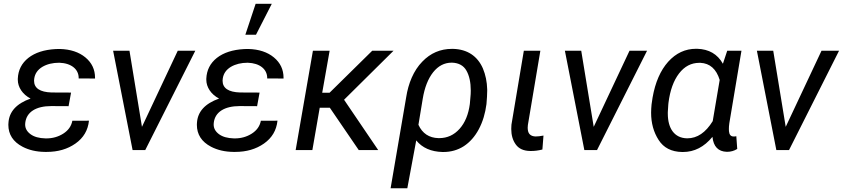

<svg xmlns="http://www.w3.org/2000/svg" viewBox="-20 -798 4482 1021"><path d="M344.7 -233.4 357.9 -305.7 254.4 -306.2C192.4 -308.1 161.1 -329.1 161.1 -369.1C161.1 -372.6 161.6 -376.5 162.1 -380.4C166 -406.7 180.2 -427.2 205.1 -442.4C230 -457 259.8 -464.4 294.9 -464.4C359.4 -462.4 398.4 -429.7 398.4 -383.3C398.4 -382.3 398.4 -381.8 398.4 -380.9L485.4 -380.4C485.4 -381.8 485.4 -382.8 485.4 -384.3C485.4 -428.2 468.3 -464.4 434.1 -492.7C399.9 -521 354.5 -536.1 297.9 -537.6L275.9 -537.1C214.8 -533.7 166.5 -518.1 130.9 -490.2C95.2 -461.9 76.7 -425.3 74.7 -379.9C74.7 -377.9 74.7 -376 74.7 -373.5C74.7 -335 99.6 -295.9 142.6 -273.9C67.4 -247.1 28.3 -204.1 24.9 -144C24.9 -140.6 24.4 -137.7 24.4 -134.3C24.4 -83 49.8 -43.9 100.1 -17.6C133.8 0 173.3 9.3 218.8 9.8C222.2 9.8 225.1 9.8 228.5 9.8C288.1 9.8 338.9 -4.9 381.3 -34.7C423.8 -64.5 447.8 -105 453.1 -156.2L364.7 -155.8C359.4 -127.4 343.3 -104.5 316.4 -87.4C289.6 -70.3 259.3 -62 226.1 -62C224.6 -62 223.6 -62 222.2 -62C187.5 -63 161.1 -70.3 142.1 -84.5C123 -98.6 113.8 -115.7 113.8 -135.7C113.8 -138.7 113.8 -141.6 114.3 -144.5C120.6 -202.6 171.9 -233.9 252.4 -233.9Z M668.5 -528.3H581.5L685.1 0H752.4L1018.6 -528.3H925.3L734.9 -123.5Z M1284.7 -613.3H1341.3L1425.3 -777.8H1339.4ZM1347.2 -233.4 1360.4 -305.7 1256.8 -306.2C1194.8 -308.1 1163.6 -329.1 1163.6 -369.1C1163.6 -372.6 1164.1 -376.5 1164.6 -380.4C1168.5 -406.7 1182.6 -427.2 1207.5 -442.4C1232.4 -457 1262.2 -464.4 1297.4 -464.4C1361.8 -462.4 1400.9 -429.7 1400.9 -383.3C1400.9 -382.3 1400.9 -381.8 1400.9 -380.9L1487.8 -380.4C1487.8 -381.8 1487.8 -382.8 1487.8 -384.3C1487.8 -428.2 1470.7 -464.4 1436.5 -492.7C1402.3 -521 1356.9 -536.1 1300.3 -537.6L1278.3 -537.1C1217.3 -533.7 1168.9 -518.1 1133.3 -490.2C1097.7 -461.9 1079.1 -425.3 1077.1 -379.9C1077.1 -377.9 1077.1 -376 1077.1 -373.5C1077.1 -335 1102.1 -295.9 1145 -273.9C1069.8 -247.1 1030.8 -204.1 1027.3 -144C1027.3 -140.6 1026.9 -137.7 1026.9 -134.3C1026.9 -83 1052.2 -43.9 1102.5 -17.6C1136.2 0 1175.8 9.3 1221.2 9.8C1224.6 9.8 1227.5 9.8 1231 9.8C1290.5 9.8 1341.3 -4.9 1383.8 -34.7C1426.3 -64.5 1450.2 -105 1455.6 -156.2L1367.2 -155.8C1361.8 -127.4 1345.7 -104.5 1318.8 -87.4C1292 -70.3 1261.7 -62 1228.5 -62C1227.1 -62 1226.1 -62 1224.6 -62C1189.9 -63 1163.6 -70.3 1144.5 -84.5C1125.5 -98.6 1116.2 -115.7 1116.2 -135.7C1116.2 -138.7 1116.2 -141.6 1116.7 -144.5C1123 -202.6 1174.3 -233.9 1254.9 -233.9Z M1887.7 0H1991.2L1809.6 -267.6L2072.8 -528.3H1959.5L1732.4 -304.7H1693.4L1732.9 -528.3H1644L1552.2 0H1641.1L1680.2 -225.1H1733.9Z M2057.1 203.1H2146L2193.4 -51.3C2225.6 -11.7 2272.5 8.8 2333.5 10.3C2335 10.3 2335.9 10.3 2337.4 10.3C2377.9 10.3 2414.1 0 2446.3 -20.5C2478.5 -41.5 2505.4 -71.8 2526.4 -111.3C2547.4 -150.9 2560.5 -195.3 2566.9 -244.6C2569.3 -273.4 2570.8 -296.9 2570.8 -315.9C2570.8 -317.9 2570.8 -319.8 2570.8 -321.8C2569.8 -363.3 2562 -400.4 2547.9 -434.1C2519 -500.5 2464.4 -536.1 2389.6 -538.1C2387.7 -538.1 2385.3 -538.1 2383.3 -538.1C2321.8 -538.1 2269 -515.6 2225.6 -470.2C2179.2 -422.9 2151.4 -354.5 2140.1 -281.7ZM2228 -272.9C2237.8 -332.5 2256.3 -379.4 2283.2 -413.6C2310.5 -447.8 2343.3 -464.8 2381.8 -464.8C2382.8 -464.8 2383.3 -464.8 2384.3 -464.8C2419.9 -463.4 2445.3 -449.2 2460.4 -422.4C2475.6 -395.5 2483.4 -360.4 2483.4 -316.4C2483.4 -310.1 2483.4 -303.7 2482.9 -297.4L2478.5 -245.1C2471.2 -189.9 2453.1 -145.5 2423.8 -112.8C2394.5 -80.1 2358.4 -63.5 2315.4 -63.5C2314 -63.5 2313 -63.5 2311.5 -63.5C2261.7 -64.9 2226.1 -88.4 2205.1 -134.3Z M2765.6 -528.3 2699.7 -134.8C2699.2 -127 2698.7 -119.6 2698.7 -112.3C2698.7 -79.6 2706.5 -52.2 2722.7 -29.8C2738.8 -7.3 2764.2 4.4 2799.3 4.9C2801.3 4.9 2803.2 4.9 2805.2 4.9C2823.7 4.9 2843.3 2.4 2864.3 -2.9L2870.1 -77.1C2853 -73.7 2839.4 -72.3 2828.1 -72.3C2802.2 -73.2 2788.6 -85.9 2786.6 -109.9C2786.1 -112.8 2786.1 -115.7 2786.1 -118.7C2786.1 -123.5 2786.6 -128.4 2787.1 -133.3L2853.5 -528.3Z M3070.8 -528.3H2983.9L3087.4 0H3154.8L3420.9 -528.3H3327.6L3137.2 -123.5Z M3847.2 -528.3 3824.2 -459C3795.4 -510.3 3750 -536.6 3687.5 -538.6C3685.5 -538.6 3683.6 -538.6 3681.6 -538.6C3624 -538.6 3574.7 -515.6 3533.2 -469.7C3492.2 -423.8 3464.4 -360.4 3450.2 -279.3L3444.8 -242.7C3443.4 -227.5 3442.4 -212.9 3442.4 -198.7C3442.4 -143.6 3455.6 -95.2 3482.4 -53.7C3508.8 -12.2 3550.3 9.3 3607.4 10.3C3608.9 10.3 3610.4 10.3 3611.8 10.3C3672.4 10.3 3724.6 -16.6 3768.6 -70.3C3773.9 -18.6 3799.3 7.8 3844.7 9.3C3845.2 9.3 3845.7 9.3 3846.7 9.3C3865.7 9.3 3883.8 4.4 3900.4 -5.9L3895.5 -73.7L3887.7 -72.3H3879.4C3865.7 -72.8 3857.9 -82.5 3856.4 -100.6C3856 -103.5 3856 -107.4 3856 -111.8C3856 -120.1 3856.4 -130.4 3858.4 -143.1L3922.9 -528.3ZM3534.7 -251C3543 -317.4 3562 -369.6 3590.8 -407.2C3620.1 -445.3 3655.8 -463.9 3699.2 -463.9C3700.7 -463.9 3702.6 -463.9 3704.6 -463.9C3754.9 -461.4 3789.1 -431.2 3807.1 -373L3770 -153.8C3732.4 -92.8 3687.5 -62.5 3635.3 -62.5C3634.3 -62.5 3633.8 -62.5 3632.8 -62.5C3566.4 -64 3531.2 -114.7 3531.2 -194.3C3531.2 -196.8 3531.2 -198.7 3531.2 -201.2L3533.7 -240.7Z M4091.8 -528.3H4004.9L4108.4 0H4175.8L4441.9 -528.3H4348.6L4158.2 -123.5Z"/></svg>

Font: Roboto
Style: Italic
Weight: 400
Italic angle: -12°
Designer: Google
Version: Version 2.137; 2017